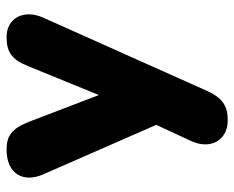

<svg xmlns="http://www.w3.org/2000/svg" viewBox="-86 -456 730 599"><g transform="rotate(-90 279.5 -156.0)"><path d="M204 189C248 189 274 174 297 122L525 -388C551 -448 523 -501 464 -501C417 -501 393 -485 372 -431L283 -213L200 -430C178 -486 155 -501 113 -501C36 -501 9 -448 35 -388L190 -34L139 76C112 136 142 189 204 189Z"/></g></svg>

Font: Nunito Black
Style: Regular
Weight: 900
Designer: Vernon Adams
Foundry: Vernon Adams
Version: Version 3.602